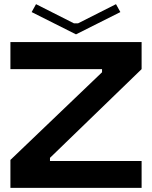

<svg xmlns="http://www.w3.org/2000/svg" viewBox="-20 -902 730 922"><path d="M30 0V-134L470 -555V-570H30V-700H660V-570L220 -144V-129H660V0ZM153 -882 335 -790H355L537 -882L558 -844L345 -737L132 -844Z"/></svg>

Font: Vina Sans
Style: Regular
Weight: 400
Designer: Andree Nguyen
Foundry: Nguyen Type Foundry
Version: Version 1.002; ttfautohint (v1.8.4.7-5d5b);gftools[0.9.28]